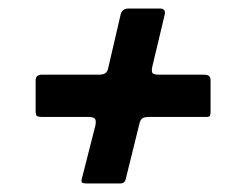

<svg xmlns="http://www.w3.org/2000/svg" viewBox="-20 -615 570 450"><path d="M352 -440Q340.5 -440 337.5 -443.8Q334.5 -447.5 337 -459L366 -580.5Q369 -595 355 -595H281.5Q265.5 -595 262.5 -580L234 -457Q232 -446.5 226.5 -443.2Q221 -440 211 -440H78.5Q63.5 -440 63.5 -426.5V-355.5Q63.5 -346.5 66 -343.8Q68.5 -341 78 -341H185.5Q198.5 -341 202.2 -337Q206 -333 203.5 -320.5L171.5 -195Q170 -188 173.2 -186.5Q176.5 -185 184 -185H262Q272 -185 274.5 -194.5L306.5 -324Q309 -335 314.2 -338Q319.5 -341 331.5 -341H464.5Q471 -341 472.2 -344Q473.5 -347 473.5 -353.5V-426Q473.5 -435 469.2 -437.5Q465 -440 456.5 -440Z"/></svg>

Font: Besley ExtraBold
Style: Italic
Weight: 800
Italic angle: -13°
Designer: Owen Earl
Foundry: indestructible type*
Version: Version 2.001